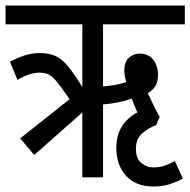

<svg xmlns="http://www.w3.org/2000/svg" viewBox="-20 -642 689 695"><path d="M104 -81 53 -141 232 -283Q204 -323 187.5 -344Q171 -365 156.5 -372Q142 -379 122 -379Q104 -379 85 -372.5Q66 -366 43 -353L16 -419Q46 -434 71 -442Q96 -450 124 -450Q158 -450 181.5 -439Q205 -428 227 -401Q249 -374 278 -327V-554H0V-622H649V-554H353V-329Q375 -331 398 -335Q421 -339 437 -345Q434 -355 432 -365.5Q430 -376 430 -387Q430 -418 446.5 -433Q463 -448 485 -448Q518 -448 535 -425.5Q552 -403 552 -371Q552 -346 542 -330Q532 -314 515 -305Q526 -281 536.5 -259.5Q547 -238 558 -219L545 -189Q517 -179 494.5 -159Q472 -139 472 -104Q472 -67 492 -51.5Q512 -36 534 -36Q559 -36 576.5 -42.5Q594 -49 613 -59L642 5Q617 17 593.5 25Q570 33 535 33Q471 33 436 -6Q401 -45 401 -106Q401 -194 477 -235Q464 -265 457 -285Q438 -278 409.5 -272Q381 -266 353 -264V0H278V-235Z"/></svg>

Font: Noto Sans ExtraCondensed
Style: Regular
Weight: 400
Width: 2
Designer: Monotype Design Team
Foundry: Monotype Imaging Inc.
Version: Version 2.013; ttfautohint (v1.8.4.7-5d5b)